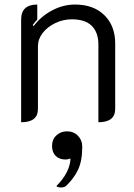

<svg xmlns="http://www.w3.org/2000/svg" viewBox="-20 -529 590 845"><path d="M73 -443Q73 -509 144 -509V-443Q136 -435 124 -419L128 -414Q159 -456 208 -482.5Q257 -509 310 -509Q392 -509 439.5 -462Q487 -415 487 -338V-50Q487 9 413 9V-333Q413 -386 384 -415Q355 -444 296 -444Q258 -444 223.5 -427.5Q189 -411 168 -384Q147 -357 147 -326V-50Q147 -20 128.5 -5.5Q110 9 73 9ZM290 168Q287 170 280.5 171.5Q274 173 268 173Q241 173 225 157Q209 141 209 113Q209 85 228 67Q247 49 275 49Q304 49 323 68.5Q342 88 342 116Q342 179 323.5 218Q305 257 270 290Q262 296 249 296Q234 296 228 290Q259 259 274.5 227.5Q290 196 290 168Z"/></svg>

Font: K2D Light
Style: Regular
Weight: 300
Designer: Katatrad Aksorn Co.,Ltd.
Foundry: Cadson Demak Co.,Ltd.
Version: Version 1.000; ttfautohint (v1.6)